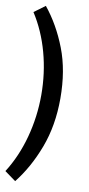

<svg xmlns="http://www.w3.org/2000/svg" viewBox="-154 -827 520 1119"><g transform="rotate(10 106.0 -267.5)"><path d="M-43 203Q20 104 53 -18.5Q86 -141 86 -269Q86 -399 53 -519.5Q20 -640 -43 -738L22 -786Q100 -690 149.5 -562Q199 -434 199 -269Q199 -108 149.5 23Q100 154 23 251Z"/></g></svg>

Font: Radio Canada Condensed SemiBold
Style: Regular
Weight: 600
Width: 3
Designer: Charles Daoud, Etienne Aubert Bonn, Alexandre Saumier Demers, Jacques Le Bailly
Foundry: Radio-Canada
Version: Version 2.104; ttfautohint (v1.8.4.7-5d5b);gftools[0.9.28.de